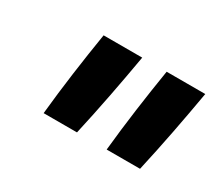

<svg xmlns="http://www.w3.org/2000/svg" viewBox="-67 -928 735 633"><g transform="rotate(30 300.0 -611.5)"><path d="M135 -451Q143 -531 154 -611.5Q165 -692 178 -772H325Q311 -691 295.5 -611Q280 -531 262 -451ZM375 -451Q383 -531 394 -611.5Q405 -692 418 -772H565Q551 -691 535.5 -611Q520 -531 502 -451Z"/></g></svg>

Font: Iosevka Curly XBdExObl
Style: Regular
Weight: 800
Width: 7
Italic angle: -9°
Monospace: yes
Designer: Belleve Invis
Foundry: Belleve Invis
Version: Version 11.1.0; ttfautohint (v1.8.3)